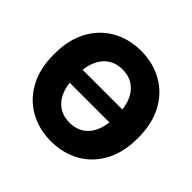

<svg xmlns="http://www.w3.org/2000/svg" viewBox="-181 -925 1122 1122"><g transform="rotate(45 380.0 -363.5)"><path d="M380.4 9.8Q282.2 9.8 203.6 -33.7Q125 -77.1 79.1 -160.4Q33.2 -243.7 33.2 -363.3Q33.2 -483.4 79.1 -566.9Q125 -650.4 203.6 -693.8Q282.2 -737.3 380.4 -737.3Q478 -737.3 556.6 -693.8Q635.3 -650.4 681.2 -566.9Q727.1 -483.4 727.1 -363.3Q727.1 -243.2 681.2 -159.9Q635.3 -76.7 556.6 -33.4Q478 9.8 380.4 9.8ZM380.4 -583.5Q312.5 -583.5 269.5 -540.8Q226.6 -498 215.8 -417H544.4Q533.7 -498 491 -540.8Q448.2 -583.5 380.4 -583.5ZM380.4 -144Q448.2 -144 491 -186.5Q533.7 -229 544.4 -310.1H215.8Q226.6 -229 269.3 -186.5Q312 -144 380.4 -144Z"/></g></svg>

Font: Inter Tight ExtraBold
Style: Regular
Weight: 800
Designer: Rasmus Andersson
Foundry: rsms
Version: Version 3.004; ttfautohint (v1.8.4.7-5d5b)